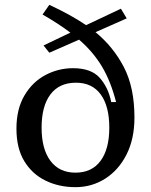

<svg xmlns="http://www.w3.org/2000/svg" viewBox="-20 -762 624 794"><path d="M292 12Q224 12 168.5 -15Q113 -42 80.5 -95.5Q48 -149 48 -230Q48 -311 81 -367Q114 -423 167.5 -451.5Q221 -480 282 -480Q357 -480 392.5 -440Q428 -400 440 -340H460Q438 -426 401.5 -487Q365 -548 307 -598L184 -544L160 -574L271 -627Q246 -646 217.5 -664.5Q189 -683 156 -702L184 -742Q225 -723 263.5 -702Q302 -681 336 -658L480 -726L504 -686L375 -629Q449 -568 492.5 -484Q536 -400 536 -276Q536 -188 503.5 -123.5Q471 -59 415.5 -23.5Q360 12 292 12ZM292 -48Q360 -48 396 -97Q432 -146 432 -234Q432 -323 396.5 -371.5Q361 -420 294 -420Q225 -420 188.5 -371.5Q152 -323 152 -234Q152 -146 188.5 -97Q225 -48 292 -48Z"/></svg>

Font: Source Serif 4 Caption
Style: Regular
Weight: 400
Designer: Frank Grießhammer
Foundry: Adobe Systems Incorporated
Version: Version 4.004;hotconv 1.0.117;makeotfexe 2.5.65602